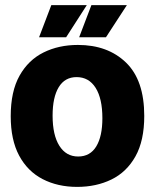

<svg xmlns="http://www.w3.org/2000/svg" viewBox="-20 -718 607 752"><path d="M282 14Q206 14 147 -16.5Q88 -47 55 -108.5Q22 -170 22 -263Q22 -360 56.5 -421.5Q91 -483 150.5 -512.5Q210 -542 285 -542Q402 -542 473.5 -473Q545 -404 545 -264Q545 -167 510.5 -105.5Q476 -44 416.5 -15Q357 14 282 14ZM286 -105Q333 -105 357 -144.5Q381 -184 381 -255Q381 -332 354.5 -374Q328 -416 280 -416Q234 -416 210 -376.5Q186 -337 186 -265Q186 -189 212.5 -147Q239 -105 286 -105ZM239 -572H133L181 -698H320ZM395 -572H290L338 -698H477Z"/></svg>

Font: Bricolage Grotesque 48pt ExtraBold
Style: Regular
Weight: 800
Designer: Mathieu Triay
Foundry: Atelier Triay
Version: Version 1.000; ttfautohint (v1.8.4.7-5d5b);gftools[0.9.32]